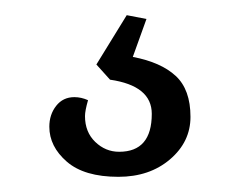

<svg xmlns="http://www.w3.org/2000/svg" viewBox="-20 -29 325 253"><path d="M45 138Q45 122 54 110.5Q63 99 78 99Q87 99 96 103Q92 117 92 124Q92 145 105.5 158Q119 171 137 171Q180 171 180 121Q180 84 125 76L107 56L147 -9L173 -4L155 46Q192 53 211.5 71Q231 89 231 125Q231 158 204 181Q177 204 136 204Q91 204 68 184Q45 164 45 138Z"/></svg>

Font: Caladea
Style: Regular
Weight: 400
Designer: Carolina Giovagnoli and Andres Torresi
Foundry: Carolina Giovagnoli & Andres Torresi
Version: Version 1.001